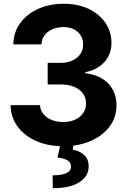

<svg xmlns="http://www.w3.org/2000/svg" viewBox="-20 -757 667 1007"><path d="M311.3 9.8Q231.4 9.8 169.6 -17.5Q107.7 -44.8 72.1 -93.5Q36.5 -142.1 35.5 -205.7H190Q191.2 -179 207.3 -159Q223.4 -139.1 250.7 -128Q277.9 -117 311.7 -117Q346.9 -117 373.9 -129.4Q400.9 -141.8 416.1 -163.7Q431.2 -185.5 431.2 -214.3Q431.2 -243.9 415.2 -266.4Q399.1 -288.8 369.3 -301.4Q339.5 -314.1 298 -314.1H230.1V-427.3H298Q332.8 -427.3 359.4 -439.5Q385.9 -451.6 401 -473Q416 -494.4 416 -522.9Q416 -550.6 403.1 -571.2Q390.2 -591.8 367.1 -603.4Q344 -615 312.9 -615Q281.4 -615 255.4 -603.9Q229.4 -592.7 213.8 -572.4Q198.2 -552.1 197.7 -524.2H50Q50.8 -587.2 85.5 -635.2Q120.2 -683.1 179.6 -710.2Q239 -737.3 313.7 -737.3Q389 -737.3 445.5 -710.1Q502.1 -682.8 533.3 -636.3Q564.6 -589.8 564.6 -532.4Q564.6 -471.3 526.5 -430.5Q488.4 -389.7 427.3 -378.5V-373.2Q507.4 -362.9 549.2 -317.5Q591 -272.2 591 -204.3Q591 -142.3 555.1 -93.8Q519.1 -45.3 456.1 -17.8Q393.1 9.8 311.3 9.8ZM297.5 -2.9H367.4L361.5 28.3Q397.9 33.9 421.3 55.6Q444.8 77.2 445.1 114.6Q445.4 167.6 396 198.9Q346.6 230.2 257 229.9L255.9 162.5Q300.8 162.7 326.3 151.8Q351.8 140.8 352.3 118.2Q353.2 96.4 335.9 85Q318.7 73.6 281.6 69.3Z"/></svg>

Font: Inter Tight
Style: Regular
Weight: 400
Designer: Rasmus Andersson
Foundry: rsms
Version: Version 3.002